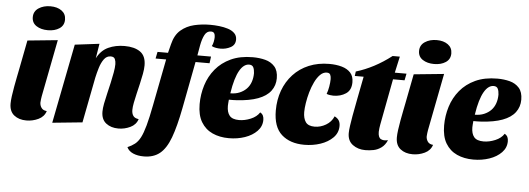

<svg xmlns="http://www.w3.org/2000/svg" viewBox="-56 -918 3516 1276"><g transform="rotate(5 1702.0 -280.0)"><path d="M139 20Q89 20 57 -5.5Q25 -31 25 -83Q25 -102 29 -133Q33 -164 39.5 -198.5Q46 -233 52 -264Q58 -295 62 -314L100 -510L301 -530L227 -149Q226 -141 224 -129Q222 -117 222 -107Q222 -88 233 -72Q244 -56 269 -54Q257 -16 219 2Q181 20 139 20ZM229 -590Q183 -590 152.5 -610Q122 -630 122 -668Q122 -707 154.5 -728.5Q187 -750 233 -750Q279 -750 308 -729Q337 -708 337 -670Q337 -631 306 -610.5Q275 -590 229 -590Z M753 20Q703 20 670.5 -5.5Q638 -31 638 -83Q638 -105 644 -137Q650 -169 659 -205.5Q668 -242 676 -278.5Q684 -315 690 -348Q696 -381 696 -404Q696 -423 689.5 -438Q683 -453 661 -453Q634 -453 616.5 -429Q599 -405 588.5 -370.5Q578 -336 571 -304L512 0L312 20L416 -510L579 -530L563 -432Q591 -486 639 -508Q687 -530 747 -530Q813 -530 851.5 -503Q890 -476 890 -413Q890 -388 884 -356Q878 -324 870 -289.5Q862 -255 854 -221.5Q846 -188 840.5 -159.5Q835 -131 835 -111Q835 -87 845.5 -72Q856 -57 882 -54Q870 -16 832 2Q794 20 753 20Z M937 190Q896 190 866 177Q836 164 824 138Q852 126 872.5 110Q893 94 908.5 64.5Q924 35 938.5 -17.5Q953 -70 969 -154L1032 -478H1228L1166 -154Q1142 -29 1114 46.5Q1086 122 1044 156Q1002 190 937 190ZM959 -465 968 -510H1038L1053 -569Q1068 -631 1106 -663.5Q1144 -696 1195 -708Q1246 -720 1302 -720Q1331 -720 1362 -716.5Q1393 -713 1420 -704.5Q1447 -696 1464 -679.5Q1481 -663 1481 -637Q1481 -601 1450 -584.5Q1419 -568 1383 -568Q1369 -568 1353 -570.5Q1337 -573 1324 -580Q1331 -592 1334.5 -610Q1338 -628 1338 -641Q1338 -657 1332 -666.5Q1326 -676 1310 -676Q1283 -676 1268.5 -648.5Q1254 -621 1246 -578L1234 -510H1325L1319 -465Z M1490 20Q1428 20 1380 -2Q1332 -24 1304.5 -70Q1277 -116 1277 -189Q1277 -254 1296 -315Q1315 -376 1355 -424.5Q1395 -473 1456.5 -501.5Q1518 -530 1603 -530Q1647 -530 1685.5 -520Q1724 -510 1748.5 -482.5Q1773 -455 1773 -404Q1773 -356 1745.5 -319.5Q1718 -283 1661.5 -262Q1605 -241 1519 -236Q1507 -235 1494 -235Q1481 -235 1468 -235Q1467 -224 1466 -212.5Q1465 -201 1465 -193Q1465 -151 1483.5 -128.5Q1502 -106 1547 -106Q1585 -106 1624.5 -122.5Q1664 -139 1683 -169Q1697 -161 1702.5 -149Q1708 -137 1708 -121Q1708 -78 1677 -46Q1646 -14 1596.5 3Q1547 20 1490 20ZM1474 -278Q1509 -278 1536 -289.5Q1563 -301 1581.5 -320Q1600 -339 1609.5 -366Q1619 -393 1619 -425Q1618 -449 1610.5 -464Q1603 -479 1582 -479Q1565 -479 1549 -467.5Q1533 -456 1519 -432Q1505 -408 1493.5 -369.5Q1482 -331 1474 -278Z M1993 20Q1898 20 1841.5 -30.5Q1785 -81 1785 -191Q1785 -263 1807.5 -324.5Q1830 -386 1873 -432.5Q1916 -479 1977 -504.5Q2038 -530 2113 -530Q2159 -530 2196 -519.5Q2233 -509 2254.5 -485.5Q2276 -462 2276 -422Q2276 -369 2240.5 -345.5Q2205 -322 2157 -322Q2148 -322 2134.5 -324Q2121 -326 2112 -330Q2120 -350 2125 -379Q2130 -408 2130 -430Q2130 -447 2124.5 -459Q2119 -471 2101 -471Q2077 -471 2057 -451Q2037 -431 2021.5 -399Q2006 -367 1995.5 -330Q1985 -293 1979.5 -257.5Q1974 -222 1974 -197Q1974 -155 1991 -130.5Q2008 -106 2051 -106Q2090 -106 2126 -127Q2162 -148 2178 -186Q2198 -176 2207 -161.5Q2216 -147 2216 -125Q2216 -79 2183.5 -46.5Q2151 -14 2100.5 3Q2050 20 1993 20Z M2400 20Q2351 20 2316 -6Q2281 -32 2281 -83Q2281 -103 2285.5 -133.5Q2290 -164 2296 -199Q2302 -234 2308.5 -265.5Q2315 -297 2318 -316L2347 -465H2288L2292 -495Q2352 -513 2411 -544Q2470 -575 2527 -619H2575L2551 -510H2629L2620 -465H2543L2485 -159Q2483 -146 2481 -133.5Q2479 -121 2479 -109Q2479 -72 2497 -62Q2515 -52 2545 -59Q2531 -26 2507 -8.5Q2483 9 2455.5 14.5Q2428 20 2400 20Z M2716 20Q2666 20 2634 -5.5Q2602 -31 2602 -83Q2602 -102 2606 -133Q2610 -164 2616.5 -198.5Q2623 -233 2629 -264Q2635 -295 2639 -314L2677 -510L2878 -530L2804 -149Q2803 -141 2801 -129Q2799 -117 2799 -107Q2799 -88 2810 -72Q2821 -56 2846 -54Q2834 -16 2796 2Q2758 20 2716 20ZM2806 -590Q2760 -590 2729.5 -610Q2699 -630 2699 -668Q2699 -707 2731.5 -728.5Q2764 -750 2810 -750Q2856 -750 2885 -729Q2914 -708 2914 -670Q2914 -631 2883 -610.5Q2852 -590 2806 -590Z M3121 20Q3059 20 3011 -2Q2963 -24 2935.5 -70Q2908 -116 2908 -189Q2908 -254 2927 -315Q2946 -376 2986 -424.5Q3026 -473 3087.5 -501.5Q3149 -530 3234 -530Q3278 -530 3316.5 -520Q3355 -510 3379.5 -482.5Q3404 -455 3404 -404Q3404 -356 3376.5 -319.5Q3349 -283 3292.5 -262Q3236 -241 3150 -236Q3138 -235 3125 -235Q3112 -235 3099 -235Q3098 -224 3097 -212.5Q3096 -201 3096 -193Q3096 -151 3114.5 -128.5Q3133 -106 3178 -106Q3216 -106 3255.5 -122.5Q3295 -139 3314 -169Q3328 -161 3333.5 -149Q3339 -137 3339 -121Q3339 -78 3308 -46Q3277 -14 3227.5 3Q3178 20 3121 20ZM3105 -278Q3140 -278 3167 -289.5Q3194 -301 3212.5 -320Q3231 -339 3240.5 -366Q3250 -393 3250 -425Q3249 -449 3241.5 -464Q3234 -479 3213 -479Q3196 -479 3180 -467.5Q3164 -456 3150 -432Q3136 -408 3124.5 -369.5Q3113 -331 3105 -278Z"/></g></svg>

Font: Sansita Swashed Light ExtraBold
Style: Regular
Weight: 800
Version: Version 1.003